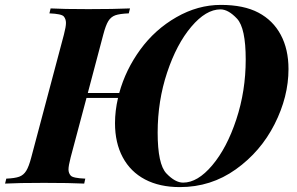

<svg xmlns="http://www.w3.org/2000/svg" viewBox="-61 -742 1201 776"><path d="M830.1 -704.1Q771.5 -704.1 712.2 -634Q652.8 -564 614.5 -449Q576.2 -334 576.2 -206.1Q576.2 -78.1 611.6 -41Q647 -3.9 679.2 -3.9Q737.8 -3.9 796.9 -74Q856 -144 894 -259Q932.1 -374 932.1 -501.5Q932.1 -628.9 897 -666.5Q861.8 -704.1 830.1 -704.1ZM1105 -462.9Q1105 -351.1 1048.8 -240.2Q992.7 -129.4 892.1 -57.6Q791.5 14.2 666 14.2Q584 14.2 525.1 -16.8Q466.3 -47.9 435.1 -106.2Q403.8 -164.6 403.8 -244.1Q403.8 -293.9 416 -346.2H288.6L224.6 -106Q215.8 -71.8 215.8 -57.1Q215.8 -42.5 224.9 -32.2Q233.9 -22 283.7 -20L279.3 0Q221.2 -2.9 116.7 -2.9Q12.2 -2.9 -40.5 0L-35.6 -20Q-1 -21.5 16.6 -27.8Q34.2 -34.2 44.9 -51.5Q55.7 -68.8 65.4 -106L197.3 -602.1Q205.6 -633.8 205.6 -649.4Q205.6 -665 196.8 -675.5Q188 -686 138.7 -688L143.6 -708Q192.4 -705.1 295.9 -705.1Q399.4 -705.1 464.4 -708L459.5 -688Q422.9 -686.5 405 -680.2Q387.2 -673.8 376.7 -656.7Q366.2 -639.6 356.4 -602.1L293.9 -366.2H420.9Q446.8 -460.4 506.1 -541.7Q565.4 -623 652.1 -672.6Q738.8 -722.2 831.5 -722.2Q924.3 -722.2 983.4 -690.9Q1042.5 -659.7 1073.7 -601.3Q1105 -543 1105 -462.9Z"/></svg>

Font: PlayfairDisplay-BoldItalic
Style: Bold Italic
Weight: 700
Italic angle: -14.9847°
Designer: Claus Eggers Sørensen
Foundry: Claus Eggers Sørensen
Version: Version 1.002;PS 001.002;hotconv 1.0.70;makeotf.lib2.5.58329